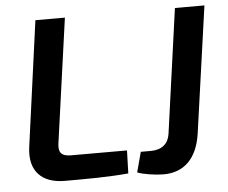

<svg xmlns="http://www.w3.org/2000/svg" viewBox="-51 -748 970 817"><g transform="rotate(-5 434.5 -339.5)"><path d="M255 -690H129L56 -156C41 -51 98 2 194 2C284 2 380 2 466 -6L469 -104H229C185 -104 176 -125 181 -160ZM851 -690H725L651 -158C645 -117 617 -93 570 -93H527L504 -7C528 3 582 11 616 11C703 11 760 -44 775 -150Z"/></g></svg>

Font: Exo 2 Semi Bold
Style: Italic
Weight: 600
Italic angle: -8°
Designer: Natanael Gama
Version: Version 1.001;PS 001.001;hotconv 1.0.88;makeotf.lib2.5.64775